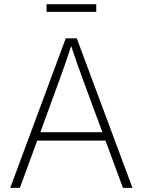

<svg xmlns="http://www.w3.org/2000/svg" viewBox="-20 -914 695 934"><path d="M29.8 0 299.8 -727.5H353.5L624.5 0H578.1L493.2 -230H161.1L76.7 0ZM176.3 -271H478L385.3 -522Q372.1 -557.1 357.4 -598.6Q342.8 -640.1 326.2 -690.4Q310.1 -640.1 295.4 -598.6Q280.8 -557.1 268.1 -522ZM448.2 -893.6V-856.4H206.5V-893.6Z"/></svg>

Font: Inter Extra Light
Style: Regular
Weight: 200
Designer: Rasmus Andersson
Foundry: rsms
Version: Version 4.000;git-3c8e0fc